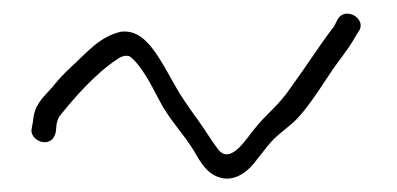

<svg xmlns="http://www.w3.org/2000/svg" viewBox="-20 -426 589 285"><path d="M27 -235C24 -221 44 -209 56 -218C60 -221 62 -226 63 -231L64 -242C65 -246 66 -250 68 -253C91 -282 123 -318 154 -338C159 -342 167 -345 173 -342C190 -329 205 -299 216 -278C230 -250 252 -228 268 -202C278 -184 287 -170 302 -164C328 -153 350 -173 362 -190L377 -209C390 -225 398 -229 415 -244C433 -260 454 -293 468 -314C480 -333 496 -351 506 -369L512 -379C526 -397 493 -418 481 -397L476 -387C455 -360 435 -328 413 -298C393 -268 377 -259 358 -235C348 -224 323 -180 304 -204C300 -209 296 -215 290 -224C280 -240 264 -261 254 -276C238 -299 222 -335 204 -357C193 -370 180 -381 160 -379C128 -372 109 -348 85 -326C75 -317 66 -307 58 -297C43 -280 31 -271 29 -246Z"/></svg>

Font: Stray Cat
Style: Cn
Weight: 400
Version: Version 1.0